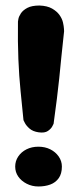

<svg xmlns="http://www.w3.org/2000/svg" viewBox="-20 -673 289 695"><path d="M120 -194Q99 -197 87 -207.5Q75 -218 70 -228Q65 -238 65 -238Q60 -289 54.5 -343Q49 -397 46.5 -459Q44 -521 45 -595Q45 -595 46.5 -604Q48 -613 55.5 -624.5Q63 -636 79 -644.5Q95 -653 123 -653Q151 -652 168.5 -642Q186 -632 195.5 -618.5Q205 -605 208 -591.5Q211 -578 211.5 -569Q212 -560 212 -560Q206 -506 202 -465.5Q198 -425 194.5 -390Q191 -355 186 -316Q181 -277 174 -225Q174 -225 169.5 -216Q165 -207 153.5 -199Q142 -191 120 -194ZM119 2Q96 2 76.5 -8Q57 -18 46 -34Q35 -50 35 -70Q35 -90 46 -106.5Q57 -123 76 -132.5Q95 -142 119 -142Q143 -142 162 -132.5Q181 -123 192.5 -106.5Q204 -90 204 -70Q204 -44 192.5 -28Q181 -12 162 -5Q143 2 119 2Z"/></svg>

Font: Sour Gummy Black
Style: Bold
Weight: 700
Version: Version 1.000